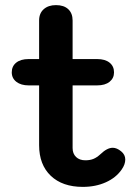

<svg xmlns="http://www.w3.org/2000/svg" viewBox="-20 -721 536 751"><path d="M470 -97Q470 -78 456 -58Q434 -26 394 -8Q354 10 304 10Q224 10 178.5 -33.5Q133 -77 133 -153V-387H92Q62 -387 44 -401Q26 -415 26 -438Q26 -462 43.5 -476Q61 -490 92 -490H133V-641Q133 -669 151 -685Q169 -701 199 -701Q230 -701 247 -685Q264 -669 264 -641V-490H360Q391 -490 408.5 -476Q426 -462 426 -438Q426 -415 408.5 -401Q391 -387 360 -387H264V-142Q264 -120 277.5 -107Q291 -94 314 -94Q332 -94 345.5 -99.5Q359 -105 373 -118Q399 -143 421 -143Q437 -143 454 -129Q470 -116 470 -97Z"/></svg>

Font: Kodchasan
Style: Bold
Weight: 700
Designer: Katatrad Aksorn Co.,Ltd.
Foundry: Cadson Demak Co.,Ltd.
Version: Version 1.000; ttfautohint (v1.6)